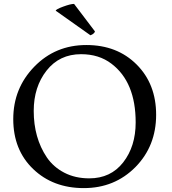

<svg xmlns="http://www.w3.org/2000/svg" viewBox="-20 -953 882 985"><path d="M438 -38Q548 -38 612 -120Q676 -202 676 -325Q676 -532 552 -626Q488 -675 396 -675Q285 -675 219 -591Q153 -507 153 -384Q153 -246 220 -146Q254 -96 310 -67Q366 -38 438 -38ZM423 -722Q581 -722 681 -622Q781 -522 781 -364Q781 -204 675 -96Q568 12 410 12Q252 12 150 -86Q48 -184 48 -342Q48 -500 156 -611Q264 -722 423 -722ZM360 -933 467 -792Q467 -788 461 -782Q455 -776 444 -772L266 -898Q266 -905 304 -919Q342 -933 360 -933Z"/></svg>

Font: Lusitana
Style: Regular
Weight: 400
Designer: Ana Paula Megda
Foundry: Ana Paula Megda
Version: Version 1.001; ttfautohint (v1.4.1)